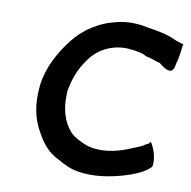

<svg xmlns="http://www.w3.org/2000/svg" viewBox="-77 -756 826 832"><g transform="rotate(10 336.0 -340.5)"><path d="M91 -332C85 -263 96 -203 123 -153C149 -104 176 -64 231 -39C262 -22 284 -10 323 -4C357 1 391 1 424 -3C501 -12 600 -43 632 -81L633 -82C640 -126 620 -167 608 -186C601 -179 601 -176 587 -171H586V-170C571 -159 558 -156 530 -144C484 -124 425 -107 363 -116C334 -121 321 -129 296 -141C279 -151 273 -155 262 -166C226 -206 210 -263 213 -324V-325V-339C214 -348 218 -361 220 -371C229 -411 247 -450 272 -485C304 -531 361 -570 440 -567C445 -566 452 -565 458 -565C472 -564 512 -558 521 -548H522C542 -545 570 -533 587 -529C609 -511 650 -480 656 -536C666 -570 669 -602 672 -628H667C665 -629 658 -632 646 -635C638 -637 632 -640 622 -645C590 -658 554 -665 513 -671C476 -679 437 -683 392 -676C370 -671 356 -668 335 -661C275 -639 225 -603 187 -554C141 -496 101 -422 92 -343Z"/></g></svg>

Font: Hussar Pisanka
Style: SbdKur
Weight: 600
Designer: Robert Jablonski
Foundry: Cannot Into Space Fonts
Version: Version 1.070